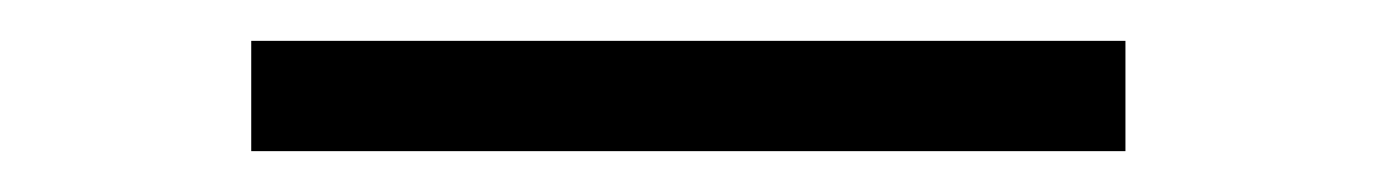

<svg xmlns="http://www.w3.org/2000/svg" viewBox="-20 76 675 94"><path d="M103 96H531V150H103Z"/></svg>

Font: Titillium Web
Style: Light
Weight: 300
Version: Version 1.001;PS 57.000;hotconv 1.0.70;makeotf.lib2.5.55311